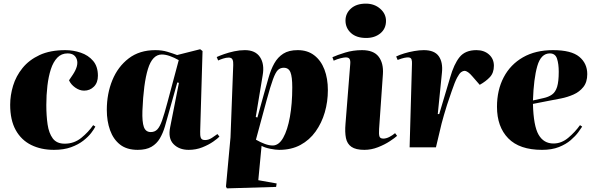

<svg xmlns="http://www.w3.org/2000/svg" viewBox="-20 -811 3281 1057"><path d="M340 -535Q383 -535 424.5 -521Q466 -507 492.5 -476Q519 -445 519 -394Q519 -356 497 -334Q475 -312 443 -312Q418 -312 394 -329Q370 -346 360 -369L381 -400Q414 -450 403 -483.5Q392 -517 352 -517Q318 -517 295.5 -493.5Q273 -470 260 -430Q247 -390 241 -339Q235 -288 235 -233Q235 -174 242 -126Q249 -78 270.5 -49Q292 -20 336 -20Q388 -20 427.5 -52Q467 -84 493 -122L505 -114Q498 -100 482 -79Q466 -58 438.5 -36.5Q411 -15 371 -0.5Q331 14 277 14Q206 14 151.5 -13Q97 -40 66.5 -95Q36 -150 36 -234Q36 -286 52 -339Q68 -392 104 -436.5Q140 -481 198 -508Q256 -535 340 -535Z M1082 -87Q1081 -65 1085.5 -52.5Q1090 -40 1109 -40Q1128 -40 1146.5 -52Q1165 -64 1177 -73L1188 -59Q1179 -49 1154 -31.5Q1129 -14 1094 0Q1059 14 1019 14Q966 14 935 -18Q904 -50 917 -112L965 -355L956 -357L908 -186Q898 -149 887.5 -113.5Q877 -78 860 -49Q843 -20 814 -3Q785 14 738 14Q678 14 641 -15Q604 -44 586 -94Q568 -144 568 -206Q568 -295 598.5 -369.5Q629 -444 688.5 -489.5Q748 -535 835 -535Q872 -535 901.5 -526Q931 -517 955 -508L1082 -540L1095 -530ZM810 -84Q832 -84 846 -98.5Q860 -113 872.5 -148.5Q885 -184 902 -248L964 -480Q939 -494 915 -502.5Q891 -511 871 -511Q819 -511 794.5 -431.5Q770 -352 764 -201Q762 -140 772 -112Q782 -84 810 -84Z M1264 -453Q1265 -472 1260 -483Q1255 -494 1239 -494Q1225 -494 1208 -488.5Q1191 -483 1181 -478L1173 -497Q1188 -504 1213.5 -513Q1239 -522 1269 -528.5Q1299 -535 1328 -535Q1386 -535 1411.5 -496.5Q1437 -458 1426 -396L1388 -167L1397 -164L1432 -290Q1446 -339 1458.5 -383.5Q1471 -428 1490 -462Q1509 -496 1539.5 -515.5Q1570 -535 1619 -535Q1673 -535 1710 -506.5Q1747 -478 1766 -428.5Q1785 -379 1785 -315Q1785 -251 1768 -192.5Q1751 -134 1717.5 -87Q1684 -40 1634 -13Q1584 14 1517 14Q1497 14 1467.5 8Q1438 2 1420 -8L1402 181L1503 199L1500 218L1229 226L1224 216L1249 -55ZM1542 -438Q1523 -438 1510 -425.5Q1497 -413 1483 -375Q1469 -337 1448 -260L1389 -42Q1415 -27 1438.5 -18.5Q1462 -10 1481 -10Q1515 -10 1539 -52.5Q1563 -95 1576 -167.5Q1589 -240 1589 -330Q1589 -388 1579 -413Q1569 -438 1542 -438Z M1882 -698Q1882 -737 1912 -764Q1942 -791 1994 -791Q2041 -791 2073 -763Q2105 -735 2105 -696Q2105 -653 2074 -627.5Q2043 -602 1996 -602Q1942 -602 1912 -629.5Q1882 -657 1882 -698ZM1908 -457Q1910 -476 1905 -485.5Q1900 -495 1884 -495Q1874 -495 1855.5 -490.5Q1837 -486 1817 -477L1810 -496Q1836 -508 1880 -521.5Q1924 -535 1973 -535Q2037 -535 2064.5 -499Q2092 -463 2088 -403L2067 -101Q2065 -72 2069 -60Q2073 -48 2090 -48Q2106 -48 2123.5 -57Q2141 -66 2155 -78L2166 -63Q2154 -52 2126 -33.5Q2098 -15 2061 -0.5Q2024 14 1986 14Q1939 14 1915 -2.5Q1891 -19 1884.5 -51Q1878 -83 1882 -129Z M2248 -459Q2249 -473 2245.5 -484Q2242 -495 2226 -495Q2218 -495 2205.5 -492.5Q2193 -490 2169 -481L2161 -500Q2179 -509 2205.5 -517Q2232 -525 2260.5 -530Q2289 -535 2313 -535Q2372 -535 2395.5 -501.5Q2419 -468 2413 -411L2390 -183H2398L2458 -384Q2479 -458 2510 -496.5Q2541 -535 2603 -535Q2645 -535 2672 -511Q2699 -487 2699 -449Q2699 -410 2677 -386.5Q2655 -363 2621 -344L2581 -390Q2555 -421 2537 -421Q2529 -421 2519 -414Q2509 -407 2496.5 -383.5Q2484 -360 2467 -310Q2451 -265 2441 -233.5Q2431 -202 2424 -177.5Q2417 -153 2411 -130.5Q2405 -108 2399 -80L2380 0H2235Z M3024 -535Q3125 -535 3169 -498.5Q3213 -462 3213 -403Q3213 -359 3191.5 -332Q3170 -305 3137 -290.5Q3104 -276 3068.5 -269Q3033 -262 3006 -257L2914 -239Q2917 -118 2945 -69.5Q2973 -21 3027 -21Q3071 -21 3108.5 -52.5Q3146 -84 3173 -122L3185 -114Q3179 -104 3163.5 -83Q3148 -62 3122 -39.5Q3096 -17 3057 -1.5Q3018 14 2964 14Q2840 14 2778 -49.5Q2716 -113 2716 -223Q2716 -315 2753 -385.5Q2790 -456 2859 -495.5Q2928 -535 3024 -535ZM3056 -416Q3056 -459 3046.5 -488Q3037 -517 3007 -517Q2958 -517 2938 -447.5Q2918 -378 2914 -258L2972 -271Q3000 -277 3019 -290.5Q3038 -304 3047 -333Q3056 -362 3056 -416Z"/></svg>

Font: Literata 72pt ExtraBold
Style: Italic
Weight: 800
Italic angle: -2°
Designer: Latin by Veronika Burian and Jose Scaglione. Greek by Irene Vlachou. Cyrillic by Vera Evstafieva
Foundry: TypeTogether
Version: Version 3.002